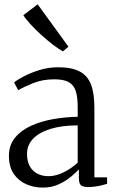

<svg xmlns="http://www.w3.org/2000/svg" viewBox="-20 -862 538 892"><path d="M178.5 9.5Q138 9.5 102.2 -6Q66.5 -21.5 44 -54Q21.5 -86.5 21.5 -138Q21.5 -188 50 -222.5Q78.5 -257 125.2 -278Q172 -299 228.5 -308.8Q285 -318.5 341 -319.5V-364.5Q341 -410.5 332 -438.8Q323 -467 299.8 -480.2Q276.5 -493.5 232.5 -493.5Q177.5 -493.5 134.5 -476Q91.5 -458.5 64.5 -443L45.5 -479Q57.5 -489.5 88.8 -506.2Q120 -523 162.2 -536.2Q204.5 -549.5 250.5 -549.5Q313 -549.5 349.8 -530.2Q386.5 -511 402.5 -469.8Q418.5 -428.5 418.5 -363V-38H477.5V-8Q466.5 -4.5 452 -1Q437.5 2.5 421.2 4.8Q405 7 390 7Q368 7 357.2 -0.5Q346.5 -8 346.5 -34.5V-75Q335 -62.5 311.2 -42.2Q287.5 -22 253.8 -6.2Q220 9.5 178.5 9.5ZM205 -43.5Q239.5 -43.5 275.8 -61.5Q312 -79.5 341 -106.5V-279.5Q267.5 -279.5 214.8 -263.2Q162 -247 133.8 -217.5Q105.5 -188 105.5 -147.5Q105.5 -111.5 119 -88.5Q132.5 -65.5 155 -54.5Q177.5 -43.5 205 -43.5ZM271.5 -623.5Q253 -634 226.2 -654.2Q199.5 -674.5 171.8 -699.8Q144 -725 121.5 -749.5Q99 -774 88.5 -791.5L155 -842L298 -645L272.5 -623.5Z"/></svg>

Font: Merriweather 60pt Light
Style: Regular
Weight: 300
Version: Version 2.100